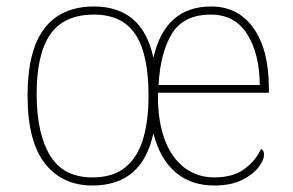

<svg xmlns="http://www.w3.org/2000/svg" viewBox="-20 -562 903 592"><path d="M265 10Q172 10 118.5 -58Q65 -126 65 -267Q65 -407 117 -474.5Q169 -542 270 -542Q342 -542 388.5 -504Q435 -466 453 -384Q489 -542 631 -542Q714 -542 761.5 -475.5Q809 -409 809 -290V-276H467Q466 -211 478.5 -162Q491 -113 514.5 -80.5Q538 -48 570 -31.5Q602 -15 641 -15Q698 -15 733 -40.5Q768 -66 785 -103Q790 -100 792 -96Q794 -92 794 -85Q794 -68 776.5 -45.5Q759 -23 725 -6.5Q691 10 640 10Q569 10 521 -31Q473 -72 453 -151Q435 -69 388 -29.5Q341 10 265 10ZM265 -15Q329 -15 367 -46.5Q405 -78 421.5 -134.5Q438 -191 438 -267Q438 -395 397.5 -456Q357 -517 270 -517Q176 -517 134 -454.5Q92 -392 93 -267Q94 -148 135 -81.5Q176 -15 265 -15ZM781 -300Q780 -397 742 -457Q704 -517 630 -517Q546 -517 510 -458Q474 -399 469 -300Z"/></svg>

Font: Noto Serif Tibetan Thin
Style: Regular
Weight: 250
Version: Version 2.103